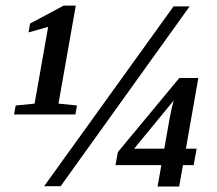

<svg xmlns="http://www.w3.org/2000/svg" viewBox="-20 -678 790 699"><path d="M200.7 0H140.6L611.8 -654.8H670.4ZM192.9 -300.8 260.3 -293.9 254.4 -261.2H31.2L37.1 -293.9L106 -300.8L155.3 -580.1L84 -560.1L89.4 -592.3L211.9 -657.7H255.9ZM646 -76.7 632.3 1H553.7L567.4 -76.7H400.4L409.2 -124.5L632.8 -394H702.1L656.7 -136.7H695.8L685.1 -76.7ZM612.3 -312 468.3 -136.7H578.1L597.7 -247.6Q603.5 -280.3 612.3 -312Z"/></svg>

Font: Liberation Serif
Style: Bold Italic
Weight: 700
Italic angle: -16.333°
Designer: Steve Matteson
Foundry: Ascender Corporation
Version: Version 2.1.5